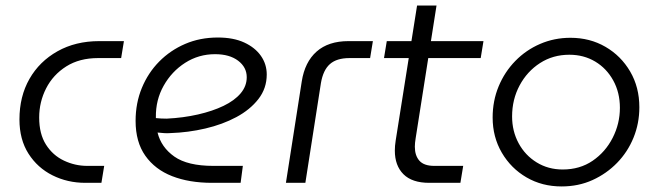

<svg xmlns="http://www.w3.org/2000/svg" viewBox="-20 -658 2372 691"><path d="M287 0Q223 0 169 -27Q115 -54 82.5 -105Q50 -156 50 -228Q50 -311 86 -374Q122 -437 187 -473.5Q252 -510 337 -510H426L416 -449H333Q266 -449 218.5 -419Q171 -389 146 -340Q121 -291 121 -235Q121 -176 145.5 -137.5Q170 -99 210 -80Q250 -61 294 -61H355L345 0Z M743 0Q661 0 599.5 -24Q538 -48 503 -97.5Q468 -147 468 -223Q468 -287 490.5 -341.5Q513 -396 553 -436.5Q593 -477 646.5 -500Q700 -523 764 -523Q820 -523 859 -505Q898 -487 919 -457Q940 -427 940 -390Q940 -340 910 -301.5Q880 -263 830.5 -236.5Q781 -210 719 -195.5Q657 -181 593 -179Q581 -178 569.5 -179Q558 -180 547 -181Q560 -128 607.5 -94.5Q655 -61 748 -61H854L846 0ZM541 -233Q550 -232 560 -231.5Q570 -231 580 -231Q640 -234 692.5 -246Q745 -258 784.5 -277Q824 -296 846 -322Q868 -348 868 -380Q868 -416 837 -439.5Q806 -463 754 -463Q695 -463 646.5 -432Q598 -401 569 -349.5Q540 -298 541 -236Q541 -235 541 -234.5Q541 -234 541 -233Z M1009 0 1066 -365Q1077 -435 1119.5 -472.5Q1162 -510 1234 -510H1322L1312 -449H1238Q1192 -449 1167.5 -427.5Q1143 -406 1135 -359L1079 0Z M1525 0Q1463 0 1432 -31Q1401 -62 1401 -116Q1401 -133 1404 -152L1481 -638H1551L1476 -161Q1473 -143 1473 -130Q1473 -98 1489.5 -79.5Q1506 -61 1543 -61H1647L1637 0ZM1362 -449 1372 -510H1720L1710 -449Z M2001 13Q1931 13 1875 -19.5Q1819 -52 1786 -108.5Q1753 -165 1753 -235Q1753 -295 1774.5 -347Q1796 -399 1834.5 -438.5Q1873 -478 1924 -500Q1975 -522 2033 -522Q2103 -522 2159 -489.5Q2215 -457 2248 -400.5Q2281 -344 2281 -272Q2281 -214 2260 -162.5Q2239 -111 2201 -72Q2163 -33 2112.5 -10Q2062 13 2001 13ZM2005 -48Q2067 -48 2113 -79.5Q2159 -111 2185 -162Q2211 -213 2211 -270Q2211 -325 2187 -368.5Q2163 -412 2122 -436.5Q2081 -461 2029 -461Q1970 -461 1923.5 -431Q1877 -401 1850 -350.5Q1823 -300 1823 -239Q1823 -186 1846.5 -142.5Q1870 -99 1911.5 -73.5Q1953 -48 2005 -48Z"/></svg>

Font: MuseoModerno Thin Light
Style: Italic
Weight: 300
Italic angle: -9°
Version: Version 1.003